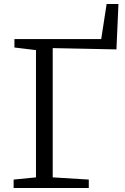

<svg xmlns="http://www.w3.org/2000/svg" viewBox="-20 -938 622 958"><path d="M48 0V-42L159.5 -53V-688L52 -701V-743H485L512 -918H571L561 -691.5L243 -698V-53L423 -42V0Z"/></svg>

Font: Merriweather 7pt Light
Style: Regular
Weight: 300
Designer: Eben Sorkin
Foundry: Eben Sorkin
Version: Version 2.200;gftools[0.9.31]